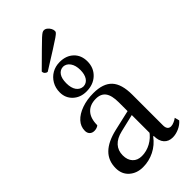

<svg xmlns="http://www.w3.org/2000/svg" viewBox="-277 -960 1039 1039"><g transform="rotate(-45 243.0 -440.0)"><path d="M151 12Q104 12 73 -15.5Q42 -43 42 -89Q42 -146 78.5 -182Q115 -218 188 -235L319 -265L306 -254V-329Q306 -382 288 -406.5Q270 -431 232 -431Q186 -431 161 -403.5Q136 -376 136 -324Q131 -319 122 -316Q113 -313 104 -313Q87 -313 77 -323Q67 -333 67 -350Q67 -383 90 -408Q113 -433 153.5 -447.5Q194 -462 244 -462Q318 -462 352.5 -425Q387 -388 387 -307V-72Q387 -55 394 -46Q401 -37 414 -37Q425 -37 438.5 -43Q452 -49 461 -56L468 -29Q452 -10 427 1Q402 12 379 12Q347 12 329 -8.5Q311 -29 311 -67H307Q279 -29 238 -8.5Q197 12 151 12ZM189 -35Q225 -35 258 -53Q291 -71 313 -103L307 -86V-236L320 -234L206 -207Q163 -197 140.5 -172.5Q118 -148 118 -111Q118 -76 137 -55.5Q156 -35 189 -35ZM224 -494Q178 -494 148 -522Q118 -550 118 -593Q118 -627 133.5 -653.5Q149 -680 175 -695Q201 -710 234 -710Q283 -710 313 -681.5Q343 -653 343 -606Q343 -557 310 -525.5Q277 -494 224 -494ZM232 -525Q256 -526 269.5 -546Q283 -566 283 -600Q283 -635 268 -656.5Q253 -678 229 -679Q205 -678 191.5 -658.5Q178 -639 178 -603Q178 -567 192.5 -546.5Q207 -526 232 -525ZM151 -718Q143 -718 136 -724.5Q129 -731 129 -742Q184 -796 215 -827Q246 -858 261 -871.5Q276 -885 282.5 -888.5Q289 -892 295 -892Q305 -892 314 -885Q323 -878 329 -867.5Q335 -857 335 -846Q335 -841 331 -836Q327 -831 310 -819Q293 -807 255.5 -783.5Q218 -760 151 -718Z"/></g></svg>

Font: Petrona
Style: Regular
Weight: 400
Designer: Ringo R. Seeber
Foundry: Ringo R. Seeber
Version: Version 2.001; ttfautohint (v1.8.3)